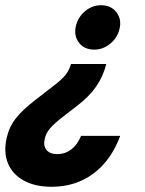

<svg xmlns="http://www.w3.org/2000/svg" viewBox="-52 -530 555 735"><path d="M335 -510Q373.3 -510 394.2 -482.5Q415 -455 405 -417.5Q396.7 -384.2 369.2 -362.1Q341.7 -340 309.2 -340Q270 -340 249.6 -367.5Q229.2 -395 239.2 -433.3Q248.3 -466.7 275 -488.3Q301.7 -510 335 -510ZM355 -285Q342.5 -236.7 316.2 -198.8Q290 -160.8 243.3 -125L189.2 -83.3Q155.8 -57.5 140.4 -39.6Q125 -21.7 120 -1.7Q112.5 26.7 125.4 43.3Q138.3 60 167.5 60Q197.5 60 221.2 41.7Q245 23.3 258.3 -10H408.3Q373.3 84.2 305.4 134.6Q237.5 185 145.8 185Q81.7 185 38.3 160.8Q-5 136.7 -22.1 93.8Q-39.2 50.8 -25.8 -5Q-16.7 -44.2 7.9 -76.2Q32.5 -108.3 85.8 -149.2L153.3 -201.7Q185 -225.8 198.3 -242.5Q211.7 -259.2 220 -285Z"/></svg>

Font: Funnel Sans ExtraBold
Style: Italic
Weight: 800
Italic angle: -14.036°
Version: Version 1.000; Beta; Release 5; Build 24; ttfautohint (v1.8.